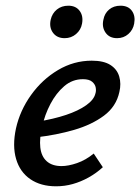

<svg xmlns="http://www.w3.org/2000/svg" viewBox="-20 -643 492 674"><path d="M177 11Q123 11 86.5 -14Q50 -39 36.5 -85Q23 -131 36 -192Q50 -255 89 -309.5Q128 -364 183.5 -397Q239 -430 302 -430Q344 -430 367.5 -415Q391 -400 398.5 -374.5Q406 -349 399 -320Q388 -269 345 -237Q302 -205 240 -187Q178 -169 108 -161L112 -216Q168 -225 211.5 -239.5Q255 -254 282.5 -273.5Q310 -293 315 -315Q318 -324 316 -335.5Q314 -347 303.5 -356Q293 -365 271 -365Q234 -365 205.5 -340.5Q177 -316 157 -278Q137 -240 128 -198Q118 -157 121.5 -125.5Q125 -94 144 -77Q163 -60 196 -60Q220 -60 250.5 -70.5Q281 -81 309 -104L341 -56Q318 -35 291 -20Q264 -5 235.5 3Q207 11 177 11ZM207 -509Q180 -509 166 -528Q152 -547 158 -574Q163 -596 179.5 -609.5Q196 -623 220 -623Q246 -623 259.5 -605Q273 -587 268 -560Q264 -538 247 -523.5Q230 -509 207 -509ZM391 -509Q364 -509 350.5 -528.5Q337 -548 343 -574Q347 -596 363 -609.5Q379 -623 403 -623Q430 -623 443 -605Q456 -587 451 -560Q447 -538 430.5 -523.5Q414 -509 391 -509Z"/></svg>

Font: Ysabeau SemiBold
Style: Italic
Weight: 600
Italic angle: -12°
Designer: Christian Thalmann (Catharsis Fonts)
Version: Version 2.002